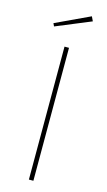

<svg xmlns="http://www.w3.org/2000/svg" viewBox="-131 -906 531 950"><g transform="rotate(15 134.0 -430.5)"><path d="M146 0H123V-681H146ZM226 -838 47 -764 40 -779 215 -861Z"/></g></svg>

Font: Fira Sans Thin
Style: Regular
Weight: 100
Designer: bBox Type GmbH & Carrois Corporate GbR & Edenspiekermann AG
Foundry: bBox Type GmbH & Carrois Corporate GbR & Edenspiekermann AG
Version: Version 4.301